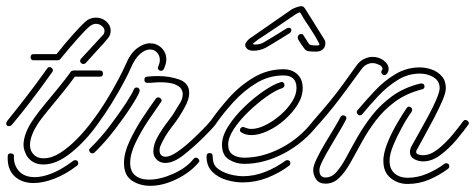

<svg xmlns="http://www.w3.org/2000/svg" viewBox="-30 -591 1537 621"><path d="M240 -384Q234 -384 230.5 -389.5Q227 -395 232 -401L303 -478Q308 -483 308 -491Q308 -500 299.5 -507Q291 -514 280 -514Q270 -514 259 -505Q247 -495 222 -467Q197 -439 165 -400Q165 -399 162 -397.5Q159 -396 158 -396H79Q69 -396 69 -406Q69 -416 79 -416H153Q183 -454 208 -481.5Q233 -509 245 -520Q260 -534 280 -534Q300 -534 314 -521.5Q328 -509 328 -492Q328 -477 318 -466Q316 -463 304.5 -450Q293 -437 277 -420Q261 -403 247 -387Q244 -384 240 -384ZM-1 -183Q-10 -183 -10 -192Q-10 -195 -5 -202Q21 -234 55 -278Q89 -322 123 -370Q126 -374 130 -374Q136 -374 139.5 -368.5Q143 -363 139 -358Q105 -310 71 -265.5Q37 -221 8 -187Q4 -183 -1 -183ZM111 -59Q74 -59 56 -88Q52 -96 49 -104.5Q46 -113 46 -123Q46 -140 54.5 -162.5Q63 -185 82 -211Q93 -227 114 -252.5Q135 -278 158.5 -306.5Q182 -335 199 -359Q199 -360 202.5 -361.5Q206 -363 207 -363H293Q303 -363 303 -353Q303 -343 293 -343H212Q195 -319 172.5 -291.5Q150 -264 129.5 -239Q109 -214 98 -199Q81 -174 74 -155.5Q67 -137 67 -123Q67 -108 73 -99Q85 -79 111 -79Q137 -79 164.5 -96.5Q192 -114 219 -141.5Q246 -169 268 -199Q271 -203 276 -203Q281 -203 285 -198Q289 -193 284 -187Q247 -135 200 -97Q153 -59 111 -59ZM79 1Q40 1 16.5 -21.5Q-7 -44 -5 -86Q-5 -95 5 -95Q9 -95 12.5 -92.5Q16 -90 15 -85Q14 -57 31.5 -37.5Q49 -18 83 -18Q107 -18 138.5 -30.5Q170 -43 207 -71Q209 -73 213 -73Q223 -73 223 -63Q223 -58 219 -55Q182 -27 145.5 -13Q109 1 79 1Z M276 -183Q271 -183 267.5 -188Q264 -193 268 -199Q291 -229 313.5 -265.5Q336 -302 352.5 -333.5Q369 -365 375 -379Q391 -418 413 -434.5Q435 -451 455 -451Q477 -451 492.5 -436Q508 -421 508 -398Q508 -386 500 -368Q497 -362 491 -362Q486 -362 482.5 -366Q479 -370 482 -376Q487 -388 487 -397Q487 -411 478 -421Q469 -431 455 -431Q440 -431 423.5 -417Q407 -403 393 -371Q387 -356 370 -324Q353 -292 330 -255Q307 -218 284 -187Q281 -183 276 -183ZM505 -64Q492 -64 483 -70Q466 -81 466 -102Q466 -124 480.5 -149.5Q495 -175 512.5 -197.5Q530 -220 537 -233Q545 -246 553 -259Q561 -272 561 -287Q561 -295 556 -303.5Q551 -312 535 -318.5Q519 -325 484 -325Q477 -325 468 -324Q459 -323 448 -323H447Q437 -323 437 -333Q437 -343 446 -343Q454 -344 463 -344.5Q472 -345 480 -345Q519 -345 550.5 -333.5Q582 -322 582 -290Q582 -270 568 -245Q550 -211 526.5 -181.5Q503 -152 488 -117Q487 -114 486.5 -111Q486 -108 486 -105Q486 -92 494 -87Q499 -84 505 -84Q520 -84 541.5 -98.5Q563 -113 585.5 -133.5Q608 -154 626 -172.5Q644 -191 651 -200Q654 -204 658 -204Q663 -204 667 -198.5Q671 -193 666 -187Q655 -173 625 -143.5Q595 -114 563 -89Q531 -64 505 -64ZM269 -95Q263 -95 259.5 -101Q256 -107 262 -112Q295 -144 325 -183.5Q355 -223 376.5 -256Q398 -289 403 -302Q406 -308 412 -308Q417 -308 420 -304Q423 -300 421 -294Q416 -280 394 -246Q372 -212 341 -171.5Q310 -131 276 -98Q273 -95 269 -95ZM456 10Q422 10 396.5 -7Q371 -24 371 -64Q371 -96 389 -134.5Q407 -173 431 -209.5Q455 -246 474 -272Q477 -276 482 -276Q487 -276 491 -271Q495 -266 490 -260Q473 -236 449.5 -201Q426 -166 408.5 -129.5Q391 -93 391 -64Q391 -37 407.5 -23.5Q424 -10 452 -10Q488 -10 530.5 -29Q573 -48 596 -77Q599 -81 604 -81Q609 -81 613 -75.5Q617 -70 612 -65Q585 -33 541 -11.5Q497 10 456 10Z M783 -154Q765 -154 752 -162Q746 -165 746 -170Q746 -175 750.5 -178.5Q755 -182 761 -179Q773 -174 783 -174Q804 -174 829 -186.5Q854 -199 877 -219Q900 -239 914.5 -262Q929 -285 929 -306Q929 -347 887 -347Q840 -347 799.5 -322.5Q759 -298 725.5 -261.5Q692 -225 666 -187Q663 -182 658 -182Q653 -182 649.5 -187Q646 -192 650 -198Q676 -236 711 -275Q746 -314 790.5 -340.5Q835 -367 887 -367Q914 -367 931.5 -351Q949 -335 949 -306Q949 -279 932.5 -252.5Q916 -226 890.5 -203.5Q865 -181 836 -167.5Q807 -154 783 -154ZM760 -61Q733 -61 710.5 -75Q688 -89 688 -123Q688 -151 708.5 -183Q729 -215 759.5 -244.5Q790 -274 822 -296Q854 -318 877 -325Q878 -325 878.5 -325.5Q879 -326 880 -326Q890 -326 890 -315Q890 -309 883 -306Q861 -299 831.5 -278Q802 -257 773.5 -229.5Q745 -202 726.5 -174Q708 -146 708 -123Q708 -101 722.5 -91Q737 -81 760 -81Q819 -81 879.5 -112.5Q940 -144 983 -200Q986 -204 990 -204Q996 -204 999.5 -198.5Q1003 -193 998 -187Q953 -129 888.5 -95Q824 -61 760 -61ZM755 -1Q729 -1 702 -9Q675 -17 656.5 -35.5Q638 -54 638 -85Q638 -96 648 -96Q658 -96 658 -85Q658 -66 665.5 -55Q673 -44 692 -35Q707 -28 724.5 -24.5Q742 -21 755 -21Q792 -21 827.5 -35Q863 -49 893 -71Q895 -73 899 -73Q909 -73 909 -63Q909 -58 905 -55Q873 -31 834.5 -16Q796 -1 755 -1ZM992 -424Q976 -424 967.5 -425.5Q959 -427 955 -433Q951 -438 944.5 -447.5Q938 -457 934 -464Q933 -466 933 -471Q935 -481 944 -481Q950 -481 952 -476Q957 -469 962 -460.5Q967 -452 971 -447Q973 -446 977.5 -445Q982 -444 996 -444Q1007 -444 1001 -453Q997 -461 988 -476Q979 -491 969 -506Q959 -520 951.5 -532.5Q944 -545 942 -549Q940 -551 939 -551Q936 -551 925 -544Q921 -541 903 -529Q885 -517 864 -502.5Q843 -488 826 -477Q809 -466 806 -464Q801 -460 792.5 -453.5Q784 -447 794 -447Q805 -447 811.5 -449Q818 -451 823 -454Q828 -457 842.5 -465.5Q857 -474 872 -483.5Q887 -493 895 -498Q900 -501 904 -501Q914 -501 912 -491Q910 -485 904 -482Q896 -477 880 -467Q864 -457 849.5 -448.5Q835 -440 830 -437Q811 -427 790 -427Q776 -427 769.5 -433Q763 -439 763 -445Q763 -450 767.5 -456Q772 -462 777 -466L914 -561Q919 -564 929 -567.5Q939 -571 944 -571Q949 -571 952 -568.5Q955 -566 958 -561L985 -518L1018 -465Q1024 -457 1022 -447Q1021 -437 1013 -430.5Q1005 -424 992 -424Z M990 -182Q985 -182 981.5 -188Q978 -194 982 -199Q1013 -234 1035.5 -261.5Q1058 -289 1078.5 -317Q1099 -345 1123 -379Q1134 -394 1148 -400.5Q1162 -407 1175 -407Q1196 -407 1211.5 -395Q1227 -383 1227 -368Q1227 -359 1220 -351Q1217 -348 1213 -348Q1208 -348 1204.5 -353.5Q1201 -359 1206 -365Q1207 -366 1207 -369Q1207 -372 1204 -376Q1201 -380 1190 -384Q1183 -387 1175 -387Q1166 -387 1156.5 -382.5Q1147 -378 1139 -367Q1114 -333 1093.5 -305Q1073 -277 1051 -249Q1029 -221 998 -186Q995 -182 990 -182ZM1339 -69Q1323 -69 1309.5 -76.5Q1296 -84 1296 -99Q1296 -109 1301 -118Q1308 -131 1323 -157.5Q1338 -184 1354 -213.5Q1370 -243 1381 -268.5Q1392 -294 1392 -306Q1392 -329 1372.5 -341Q1353 -353 1328 -353Q1289 -353 1255 -331.5Q1221 -310 1193 -280Q1165 -250 1142 -222Q1139 -218 1134 -218Q1129 -218 1125.5 -223.5Q1122 -229 1126 -234Q1152 -265 1182 -297Q1212 -329 1248.5 -351Q1285 -373 1328 -373Q1346 -373 1365.5 -366.5Q1385 -360 1398.5 -345Q1412 -330 1412 -306Q1412 -291 1400.5 -264.5Q1389 -238 1373 -207.5Q1357 -177 1342 -150Q1327 -123 1319 -108Q1316 -104 1316 -100Q1316 -93 1324 -91Q1332 -89 1339 -89Q1362 -89 1387 -109Q1412 -129 1434 -155.5Q1456 -182 1468 -199Q1471 -203 1475 -203Q1480 -203 1484.5 -198Q1489 -193 1484 -187Q1470 -167 1446.5 -139Q1423 -111 1395 -90Q1367 -69 1339 -69ZM1023 3Q1002 3 992.5 -11Q983 -25 983 -41Q983 -54 994 -77Q1005 -100 1020.5 -126Q1036 -152 1050 -175Q1064 -198 1071 -212Q1074 -218 1080 -218Q1085 -218 1088.5 -214Q1092 -210 1089 -204Q1083 -192 1069.5 -169Q1056 -146 1040.5 -120Q1025 -94 1014 -72.5Q1003 -51 1003 -41Q1003 -17 1023 -17Q1043 -17 1059 -35.5Q1075 -54 1091 -84Q1107 -114 1127 -149Q1147 -184 1174 -218.5Q1201 -253 1239 -280.5Q1277 -308 1330 -321H1333Q1343 -321 1343 -311Q1343 -304 1335 -302Q1284 -289 1247.5 -262Q1211 -235 1185 -200.5Q1159 -166 1139.5 -130Q1120 -94 1103 -64Q1086 -34 1067 -15.5Q1048 3 1023 3ZM1288 4Q1257 4 1233.5 -15Q1210 -34 1210 -70Q1210 -74 1210 -77.5Q1210 -81 1211 -85Q1214 -108 1226.5 -137Q1239 -166 1255.5 -194Q1272 -222 1285 -241Q1288 -246 1293 -246Q1298 -246 1301.5 -241Q1305 -236 1301 -229Q1301 -229 1291 -214.5Q1281 -200 1269 -177Q1254 -150 1242 -121Q1230 -92 1230 -71Q1230 -44 1246.5 -30Q1263 -16 1288 -16Q1320 -16 1351 -29Q1382 -42 1407 -61Q1409 -63 1413 -63Q1423 -63 1423 -53Q1423 -48 1419 -45Q1391 -24 1358 -10Q1325 4 1288 4Z"/></svg>

Font: Neonderthaw
Style: Regular
Weight: 400
Designer: Robert E. Leuschke
Foundry: Robert E. Leuschke
Version: Version 1.010; ttfautohint (v1.8.3)